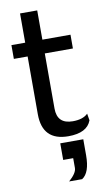

<svg xmlns="http://www.w3.org/2000/svg" viewBox="-99 -715 552 1002"><g transform="rotate(-10 176.5 -214.0)"><path d="M172 124H225V176Q225 203 183 240H252Q294 213 294 121V36H172ZM337 -92Q311 -66 257 -66Q174 -66 174 -148V-440H323V-513H174V-668H83V-513H10V-440H83V-134Q83 7 221 7Q320 7 343 -56Z"/></g></svg>

Font: Sawarabi Gothic
Style: Regular
Weight: 400
Designer: mshio (mshio@users.sourceforge.jp)
Version: Version 20141215